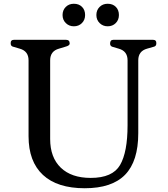

<svg xmlns="http://www.w3.org/2000/svg" viewBox="-20 -992 896 1022"><path d="M373 -852Q348 -852 330.5 -869Q313 -886 313 -912Q313 -938 330 -955Q347 -972 373 -972Q400 -972 416.5 -955.5Q433 -939 433 -912Q433 -886 416 -869Q399 -852 373 -852ZM553 -852Q528 -852 510.5 -869Q493 -886 493 -912Q493 -938 510 -955Q527 -972 553 -972Q580 -972 596.5 -955.5Q613 -939 613 -912Q613 -886 596 -869Q579 -852 553 -852ZM431 10Q285 10 208.5 -61Q132 -132 132 -267V-671Q132 -720 85 -733L51 -743Q37 -746 37 -760V-764Q37 -780 54 -780H332Q351 -780 351 -760Q351 -749 327 -743L294 -733Q247 -720 247 -671V-252Q247 -154 303.5 -99.5Q360 -45 463 -45Q579 -45 619 -113.5Q659 -182 659 -325V-671Q659 -720 612 -733L578 -743Q566 -747 566 -760Q566 -780 583 -780H795Q812 -780 812 -764V-760Q812 -746 798 -743L763 -733Q716 -720 716 -671V-283Q716 -134 646 -62Q576 10 431 10Z"/></svg>

Font: Caslon OS
Style: Regular
Weight: 400
Designer: Alfredo Marco Pradil
Foundry: Hanken Design Co.
Version: Version 1.000;PS 001.000;hotconv 1.0.88;makeotf.lib2.5.64775